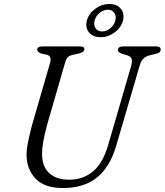

<svg xmlns="http://www.w3.org/2000/svg" viewBox="-20 -934 830 968"><path d="M525.5 -203.5 641.5 -602.5Q647.5 -624.5 643.5 -636.8Q639.5 -649 621 -655.5L599.5 -661.5Q587 -666 580.8 -670.2Q574.5 -674.5 574.5 -682Q574.5 -700 602 -700H768Q790 -700 790 -685Q790 -676 784.8 -671Q779.5 -666 763.5 -662L734 -655Q714.5 -649.5 702.5 -638.2Q690.5 -627 683.5 -601L565.5 -198Q534.5 -92 469 -39Q403.5 14 297 14Q203.5 14 158.8 -34Q114 -82 114 -153Q114 -182.5 122.8 -224.5Q131.5 -266.5 142 -305L233 -619Q237 -633 233.5 -643.8Q230 -654.5 216 -658L189.5 -663.5Q167.5 -670.5 167.5 -684Q168 -700 196 -700H384Q405.5 -700 405.5 -686Q405.5 -671 377 -664L345 -657Q330.5 -653.5 322 -645.5Q313.5 -637.5 309 -621L217.5 -305Q205 -258 198.5 -222Q192 -186 192 -159Q192 -94 228.2 -61Q264.5 -28 329 -28Q399 -28 449 -69.8Q499 -111.5 525.5 -203.5ZM487 -746.5Q449 -746.5 429 -770.2Q409 -794 418 -830.5Q427.5 -866 460.5 -890Q493.5 -914 531.5 -914Q569 -914 589 -890Q609 -866 600 -830.5Q590.5 -794.5 557.8 -770.5Q525 -746.5 487 -746.5ZM523.5 -885Q502 -885 482.5 -869.2Q463 -853.5 457 -830.5Q451 -807 462.2 -791.2Q473.5 -775.5 495 -775.5Q516.5 -775.5 535.8 -791.2Q555 -807 561.5 -830.5Q567.5 -853.5 556.2 -869.2Q545 -885 523.5 -885Z"/></svg>

Font: Fraunces 9pt Soft Light
Style: Italic
Weight: 300
Italic angle: -16°
Version: Version 1.000;[0bf87f6ff]